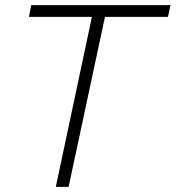

<svg xmlns="http://www.w3.org/2000/svg" viewBox="-20 -730 686 750"><path d="M339 -664H93L102 -710H646L636 -664H390L248 0H198Z"/></svg>

Font: Raleway Light
Style: Italic
Weight: 300
Italic angle: -12°
Designer: Matt McInerney, Pablo Impallari, Rodrigo Fuenzalida
Foundry: Matt McInerney, Pablo Impallari, Rodrigo Fuenzalida
Version: Version 4.026